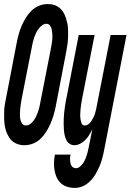

<svg xmlns="http://www.w3.org/2000/svg" viewBox="-45 -702 642 944"><path d="M75 12Q56 12 39 5.5Q22 -1 10.5 -13Q-1 -25 -9 -42.5Q-17 -60 -20.5 -78Q-24 -96 -24.5 -115.5Q-25 -135 -24.5 -154Q-24 -173 -20.5 -192.5Q-17 -212 -13 -231L37 -491Q41 -512 46.5 -532.5Q52 -553 61 -574Q70 -595 82 -614.5Q94 -634 110.5 -650Q127 -666 147.5 -674Q168 -682 189 -682Q202 -682 214 -679.5Q226 -677 236.5 -671Q247 -665 255 -656.5Q263 -648 269 -637Q275 -626 278.5 -615Q282 -604 285 -592Q288 -580 289 -567Q290 -554 290 -541.5Q290 -529 289.5 -516Q289 -503 287.5 -490Q286 -477 283.5 -464Q281 -451 279 -439L229 -179Q225 -158 219 -137.5Q213 -117 204 -96Q195 -75 183 -55.5Q171 -36 154.5 -20Q138 -4 117 4Q96 12 75 12ZM83 -85Q93 -85 103.5 -92.5Q114 -100 121 -110Q128 -120 133 -130.5Q138 -141 142 -152.5Q146 -164 148.5 -175Q151 -186 153 -197L204 -457Q206 -469 208.5 -481.5Q211 -494 212 -506Q213 -518 212.5 -530.5Q212 -543 210 -554.5Q208 -566 201.5 -575.5Q195 -585 183 -585Q172 -585 162 -577.5Q152 -570 144.5 -560Q137 -550 132 -539.5Q127 -529 123 -517.5Q119 -506 116.5 -495Q114 -484 112 -473L61 -213Q59 -201 57 -188.5Q55 -176 54 -164Q53 -152 53 -139.5Q53 -127 55 -115.5Q57 -104 63.5 -94.5Q70 -85 83 -85ZM322 222Q303 222 285.5 216.5Q268 211 254.5 199Q241 187 233.5 170Q226 153 223 134.5Q220 116 220.5 97Q221 78 225 58H302Q300 65 299.5 72Q299 79 299.5 86.5Q300 94 301.5 100.5Q303 107 306.5 113Q310 119 316 122Q322 125 329 125Q339 125 348.5 117Q358 109 364.5 99Q371 89 375.5 78Q380 67 383 56.5Q386 46 388.5 35Q391 24 393 13L409 -66Q402 -52 394 -39Q386 -26 375 -14.5Q364 -3 349.5 4.5Q335 12 321 12Q307 12 296.5 4.5Q286 -3 280.5 -15Q275 -27 272.5 -39.5Q270 -52 269 -65.5Q268 -79 268 -93Q268 -107 268.5 -120.5Q269 -134 270.5 -148Q272 -162 274 -176Q276 -190 278.5 -204Q281 -218 284 -231L342 -530H420L358 -213Q356 -201 354 -189Q352 -177 351 -165Q350 -153 349.5 -141Q349 -129 350.5 -118Q352 -107 356 -96Q360 -85 372 -85Q381 -85 390 -91.5Q399 -98 404.5 -107Q410 -116 414.5 -125Q419 -134 422 -143.5Q425 -153 427 -162.5Q429 -172 431 -182L499 -530H577L468 31Q465 47 461.5 62Q458 77 453 92.5Q448 108 441 123Q434 138 426 152Q418 166 407 179Q396 192 382.5 202Q369 212 353.5 217Q338 222 322 222Z"/></svg>

Font: Lode
Style: Bold Italic
Weight: 700
Italic angle: -11°
Monospace: yes
Designer: Belleve Invis
Foundry: Belleve Invis
Version: Version 29.2.0; ttfautohint (v1.8.3)